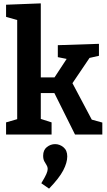

<svg xmlns="http://www.w3.org/2000/svg" viewBox="-20 -798 634 1139"><path d="M16 0V-72L99 -96L82 -70V-692L93 -676L16 -698V-770L222 -778V-318L199 -339H327L293 -323L383 -460L393 -445L323 -459V-530L567 -538V-467L483 -448L521 -469L398 -287L400 -323L532 -74L511 -92L587 -71V0H425L298 -255L318 -246H199L222 -255V-70L208 -97L286 -72V0ZM271 321 225 289Q247 253 255 234.5Q263 216 263 204Q263 192 256.5 182Q250 172 243 159Q236 146 236 126Q236 92 258 74.5Q280 57 307 57Q334 57 356.5 75.5Q379 94 379 130Q379 167 355 213Q331 259 271 321Z"/></svg>

Font: Bitter Thin
Style: Bold
Weight: 700
Version: Version 3.021